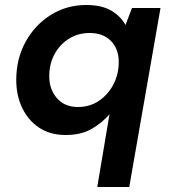

<svg xmlns="http://www.w3.org/2000/svg" viewBox="-20 -528 685 768"><path d="M369 220 418 -71Q390 -38 347.5 -13Q305 12 243 12Q181 12 137 -17Q93 -46 69 -96Q45 -146 45 -208Q45 -293 82.5 -361Q120 -429 183.5 -468.5Q247 -508 325 -508Q387 -508 425 -485.5Q463 -463 482 -428L508 -496H622L497 220ZM292 -100Q339 -100 375.5 -124.5Q412 -149 433.5 -190Q455 -231 455 -280Q455 -332 424 -364Q393 -396 339 -396Q292 -396 255.5 -373Q219 -350 198 -311Q177 -272 177 -223Q177 -171 207.5 -135.5Q238 -100 292 -100Z"/></svg>

Font: DeepMind Sans
Style: Bold Italic
Weight: 700
Italic angle: -10°
Designer: Jonny Pinhorn / Modifications: Colophon Foundry
Foundry: Colophon Foundry
Version: Version 1.002; ttfautohint (v1.8.2)